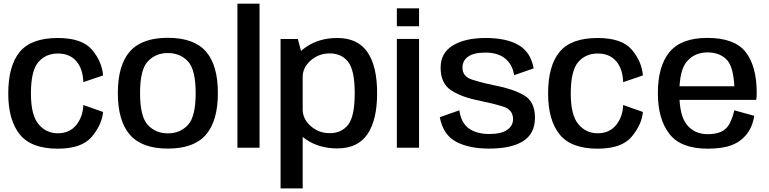

<svg xmlns="http://www.w3.org/2000/svg" viewBox="-20 -805 4190 1046"><path d="M295 5Q426.5 5 481 -61Q535.5 -127 541.5 -195L434 -233Q431.5 -168 395.2 -123.5Q359 -79 295 -79Q231 -79 189.8 -128.5Q148.5 -178 148.5 -295.5Q148.5 -420.5 189.2 -467Q230 -513.5 295 -513.5Q359.5 -513.5 395.5 -472Q431.5 -430.5 434 -357.5L541.5 -394Q535.5 -470 481.2 -534Q427 -598 295 -598Q150 -598 87.5 -522.2Q25 -446.5 25 -295.5Q25 -151 87.5 -73Q150 5 295 5Z M894.5 4.5Q1036.5 4.5 1101.8 -71Q1167 -146.5 1167 -298Q1167 -450 1101.8 -524.5Q1036.5 -599 894.5 -599Q753 -599 687.5 -524.5Q622 -450 622 -298Q622 -146.5 687.5 -71Q753 4.5 894.5 4.5ZM894.5 -78.5Q828.5 -78.5 785.8 -123.8Q743 -169 743 -297.5Q743 -426.5 785.8 -471.2Q828.5 -516 894.5 -516Q961 -516 1003.5 -471.2Q1046 -426.5 1046 -297.5Q1046 -169 1003.5 -123.8Q961 -78.5 894.5 -78.5Z M1273.5 0H1394V-785H1273.5Z M1508.5 221.5H1629V-494L1602.5 -592.5H1508.5ZM1818 3.5Q1928.5 3.5 1981.5 -73.5Q2034.5 -150.5 2034.5 -297.5Q2034.5 -445 1981.5 -521.5Q1928.5 -598 1818 -598Q1718.5 -598 1647.5 -549Q1576.5 -500 1576.5 -445L1629 -386.5Q1629 -437 1672.8 -475.5Q1716.5 -514 1776.5 -514Q1840.5 -514 1876.5 -468.2Q1912.5 -422.5 1912.5 -297Q1912.5 -171 1876.5 -125.2Q1840.5 -79.5 1776.5 -79.5Q1716.5 -79.5 1672.8 -118.2Q1629 -157 1629 -208.5L1576.5 -148.5Q1576.5 -94 1647.5 -45.2Q1718.5 3.5 1818 3.5Z M2142 0H2263V-593H2142ZM2142 -759.5V-662H2263V-759.5Z M2644 4.5Q2766 4.5 2830.2 -36.2Q2894.5 -77 2894.5 -164Q2894.5 -253.5 2831.8 -287.8Q2769 -322 2676 -339.5Q2599 -355.5 2549.2 -372.2Q2499.5 -389 2499.5 -436.5Q2499.5 -474.5 2530.2 -496.5Q2561 -518.5 2624.5 -518.5Q2691.5 -518.5 2731.5 -486.8Q2771.5 -455 2781 -395.5L2887.5 -432.5Q2871 -522 2804.5 -560Q2738 -598 2626.5 -598Q2513 -598 2446.8 -557.2Q2380.5 -516.5 2380.5 -436.5Q2380.5 -350 2438.5 -312.5Q2496.5 -275 2590.5 -257Q2670 -240.5 2722.5 -223.8Q2775 -207 2775 -155.5Q2775 -119 2742.2 -97Q2709.5 -75 2646 -75Q2576 -75 2534 -105.5Q2492 -136 2482.5 -204L2376 -166.5Q2394 -71 2464 -33.2Q2534 4.5 2644 4.5Z M3236 5Q3367.5 5 3422 -61Q3476.5 -127 3482.5 -195L3375 -233Q3372.5 -168 3336.2 -123.5Q3300 -79 3236 -79Q3172 -79 3130.8 -128.5Q3089.5 -178 3089.5 -295.5Q3089.5 -420.5 3130.2 -467Q3171 -513.5 3236 -513.5Q3300.5 -513.5 3336.5 -472Q3372.5 -430.5 3375 -357.5L3482.5 -394Q3476.5 -470 3422.2 -534Q3368 -598 3236 -598Q3091 -598 3028.5 -522.2Q2966 -446.5 2966 -295.5Q2966 -151 3028.5 -73Q3091 5 3236 5Z M3836 5V-74Q3763.5 -74 3722.5 -125Q3681 -175 3681 -297Q3681 -425 3723.5 -472Q3766 -519.5 3834.5 -519.5Q3904.5 -519.5 3943.5 -475Q3976 -434.5 3980.5 -335H3668.5V-261H4100Q4102.5 -278 4102.5 -298.5Q4102.5 -444.5 4042 -522Q3981 -598.5 3834 -598.5Q3691.5 -598.5 3628 -522Q3564 -445.5 3564 -297.5Q3564 -156 3627 -75.5Q3689 5 3836 5ZM3836 -74V5Q3915.5 5 3965 -14Q4015 -32.5 4047.5 -73.5Q4080 -114 4089 -174L3980.5 -204Q3971.5 -164 3955 -132Q3938.5 -100.5 3908 -87Q3877.5 -74 3836 -74Z"/></svg>

Font: Anybody Thin Medium
Style: Regular
Weight: 500
Version: Version 1.113;gftools[0.9.25]